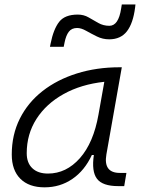

<svg xmlns="http://www.w3.org/2000/svg" viewBox="-20 -821 626 852"><path d="M177.7 10.3Q108.4 10.3 70.3 -27.8Q32.2 -65.9 32.2 -135.3Q32.2 -223.1 68.1 -294.7Q104 -366.2 168.9 -417Q233.9 -467.8 321.3 -495.1Q408.7 -522.5 511.2 -522.5H520.5L452.1 -135.7Q438 -53.7 511.7 -53.7H541L531.2 4.9H504.4Q435.1 4.9 410.4 -27.6Q385.7 -60.1 396.5 -133.3H387.7Q355.5 -64 301 -26.9Q246.6 10.3 177.7 10.3ZM192.9 -50.8Q273.9 -50.8 334.5 -119.1Q395 -187.5 417 -312.5L442.9 -458Q339.8 -446.8 262.2 -403.6Q184.6 -360.4 141.6 -293Q98.6 -225.6 98.6 -141.1Q98.6 -98.1 123.5 -74.5Q148.4 -50.8 192.9 -50.8ZM201.7 -613.3 204.6 -627.9Q217.3 -691.4 242.4 -723.9Q267.6 -756.3 325.2 -756.3Q351.6 -756.3 373 -743.9Q394.5 -731.4 416.5 -719Q438.5 -706.5 465.3 -706.5Q505.9 -706.5 517.6 -783.2L520.5 -801.3H581.1L579.6 -788.1Q570.8 -717.8 543.2 -682.1Q515.6 -646.5 464.4 -646.5Q435.5 -646.5 409.9 -659.2Q384.3 -671.9 362.3 -684.3Q340.3 -696.8 322.3 -696.8Q298.3 -696.8 285.6 -680.4Q272.9 -664.1 266.6 -632.8L262.7 -613.3Z"/></svg>

Font: Cascadia Mono Light
Style: Italic
Weight: 300
Italic angle: -10°
Monospace: yes
Designer: Aaron Bell
Foundry: Saja Typeworks
Version: Version 2404.023; ttfautohint (v1.8.4)